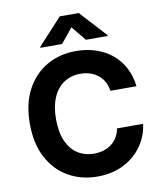

<svg xmlns="http://www.w3.org/2000/svg" viewBox="-101 -1035 954 1126"><g transform="rotate(-10 376.0 -472.0)"><path d="M389.1 9.8Q292.2 9.8 215.5 -34.2Q138.8 -78.1 94.5 -161.6Q50.2 -245 50.2 -363.3Q50.2 -482.3 94.9 -566Q139.6 -649.7 216.5 -693.5Q293.4 -737.3 389.1 -737.3Q452.2 -737.3 506.5 -719.6Q560.8 -701.9 602.7 -667.8Q644.5 -633.8 670.8 -584.6Q697.1 -535.4 704.5 -472.5H549.2Q544.9 -502.6 531.8 -526.5Q518.7 -550.3 498.1 -567Q477.5 -583.7 450.9 -592.5Q424.3 -601.4 392.6 -601.4Q336.6 -601.4 294.5 -573.5Q252.3 -545.6 229.2 -492.4Q206.1 -439.3 206.1 -363.3Q206.1 -285.7 229.5 -232.8Q252.9 -179.9 294.8 -153Q336.6 -126.2 392 -126.2Q422.9 -126.2 449 -134.3Q475.2 -142.4 495.9 -158.2Q516.6 -174 530.3 -196.7Q544 -219.3 549.2 -248.6H704.5Q698.5 -198.3 674.8 -151.9Q651 -105.5 610.6 -69.1Q570.2 -32.7 514.6 -11.5Q459 9.8 389.1 9.8ZM460 -792 388.7 -878.7 317.8 -792H188.5V-797.3L332.4 -953.9H445.3L588.9 -797.3V-792Z"/></g></svg>

Font: GitLab Sans
Style: Regular
Weight: 400
Designer: Rasmus Andersson
Foundry: Modifications by GitLab B.V., manufactured by rsms
Version: Version 4.000;git-c8fb6b7